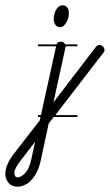

<svg xmlns="http://www.w3.org/2000/svg" viewBox="-143 -454 413 722"><path d="M148 -14H59L40 11L9 155Q3 179 -6.5 196.5Q-16 214 -27.5 225.5Q-39 237 -52 242.5Q-65 248 -77 248Q-99 248 -111 233.5Q-123 219 -123 199Q-123 185 -116.5 168Q-110 151 -96 131L7 -2L9 -14H0V-21H11L68 -280H0V-287H69Q73 -297 84 -297Q94 -297 99 -292Q101 -290 103 -287H148V-280H104Q104 -276 103 -275L58 -69L217 -277Q223 -285 230 -285Q237 -285 243.5 -279.5Q250 -274 250 -266Q250 -260 246 -256L65 -21H148ZM-11 79 -67 152Q-89 180 -89 197Q-89 203 -86 208Q-83 213 -77 213Q-64 213 -48.5 197Q-33 181 -26 148ZM97 -434Q116 -429 116 -404Q116 -396 114 -388Q112 -380 108 -372Q104 -364 97.5 -358Q91 -352 83 -352Q71 -352 65 -361Q59 -370 59 -384Q59 -390 61 -399Q63 -408 67 -415.5Q71 -423 77 -428.5Q83 -434 93 -434Z"/></svg>

Font: Gruenewald VA 3. Klasse
Style: Regular
Weight: 400
Designer: Peter Wiegel
Foundry: Peter Wiegel, nach dem Schriftentwurf von Dr. H. Gr¸newald
Version: Version 0.007